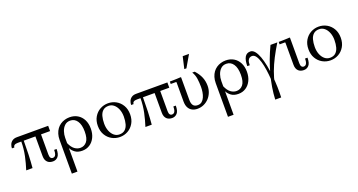

<svg xmlns="http://www.w3.org/2000/svg" viewBox="-50 -1520 4798 2570"><g transform="rotate(-20 2349.0 -235.0)"><path d="M564 -385H104Q40 -385 40 -342H5Q5 -370 16 -397Q27 -424 52.5 -442Q78 -460 120 -460H564ZM435 -394V-99Q435 -66 446 -50.5Q457 -35 478 -35Q490 -35 502 -42Q514 -49 521.5 -69.5Q529 -90 529 -130H564Q564 -54 535.5 -22Q507 10 463 10Q442 10 422.5 4Q403 -2 388 -15.5Q373 -29 364 -51Q355 -73 355 -105V-394ZM154 -391H189Q189 -279 185.5 -184.5Q182 -90 174 0H84Q98 -45 110.5 -90.5Q123 -136 133 -184Q143 -232 148.5 -283.5Q154 -335 154 -391Z M870 -470Q935 -470 984 -440.5Q1033 -411 1060.5 -357.5Q1088 -304 1088 -231Q1088 -160 1061.5 -105.5Q1035 -51 988.5 -20.5Q942 10 882 10Q819 10 780.5 -18Q742 -46 723 -85V-155Q751 -91 789 -63Q827 -35 871 -35Q926 -35 962 -78.5Q998 -122 998 -221Q998 -319 961.5 -372Q925 -425 863 -425Q815 -425 784 -395.5Q753 -366 738 -321Q723 -276 723 -229V250H643V-229Q643 -276 655 -314.5Q667 -353 688 -382Q709 -411 737.5 -430.5Q766 -450 800 -460Q834 -470 870 -470Z M1418 -470Q1480 -470 1532 -441Q1584 -412 1616 -358Q1648 -304 1648 -230Q1648 -156 1616 -102Q1584 -48 1532 -19Q1480 10 1418 10Q1357 10 1304.5 -19Q1252 -48 1220 -102Q1188 -156 1188 -230Q1188 -304 1220 -358Q1252 -412 1304.5 -441Q1357 -470 1418 -470ZM1423 -25Q1473 -25 1502.5 -51.5Q1532 -78 1545 -124Q1558 -170 1558 -230Q1558 -289 1539 -335.5Q1520 -382 1487.5 -408.5Q1455 -435 1413 -435Q1364 -435 1334 -409Q1304 -383 1291 -336.5Q1278 -290 1278 -230Q1278 -171 1297 -124.5Q1316 -78 1348.5 -51.5Q1381 -25 1423 -25Z M2262 -385H1802Q1738 -385 1738 -342H1703Q1703 -370 1714 -397Q1725 -424 1750.5 -442Q1776 -460 1818 -460H2262ZM2133 -394V-99Q2133 -66 2144 -50.5Q2155 -35 2176 -35Q2188 -35 2200 -42Q2212 -49 2219.5 -69.5Q2227 -90 2227 -130H2262Q2262 -54 2233.5 -22Q2205 10 2161 10Q2140 10 2120.5 4Q2101 -2 2086 -15.5Q2071 -29 2062 -51Q2053 -73 2053 -105V-394ZM1852 -391H1887Q1887 -279 1883.5 -184.5Q1880 -90 1872 0H1782Q1796 -45 1808.5 -90.5Q1821 -136 1831 -184Q1841 -232 1846.5 -283.5Q1852 -335 1852 -391Z M2522 10Q2480 10 2447.5 -7Q2415 -24 2396.5 -58.5Q2378 -93 2378 -145V-420L2373 -425H2297V-460Q2323 -460 2349 -460.5Q2375 -461 2401 -462Q2427 -463 2453 -465L2458 -460V-139Q2458 -113 2463 -93.5Q2468 -74 2478 -61Q2488 -48 2504 -41.5Q2520 -35 2542 -35Q2578 -35 2601.5 -55Q2625 -75 2639 -107Q2653 -139 2659 -176.5Q2665 -214 2665 -250Q2665 -311 2657 -367.5Q2649 -424 2620 -470H2655Q2706 -414 2729.5 -357Q2753 -300 2753 -234Q2753 -184 2735.5 -139.5Q2718 -95 2686.5 -61.5Q2655 -28 2613 -9Q2571 10 2522 10ZM2536 -550 2575 -720H2665L2566 -550Z M3094 -470Q3159 -470 3208 -440.5Q3257 -411 3284.5 -357.5Q3312 -304 3312 -231Q3312 -160 3285.5 -105.5Q3259 -51 3212.5 -20.5Q3166 10 3106 10Q3043 10 3004.5 -18Q2966 -46 2947 -85V-155Q2975 -91 3013 -63Q3051 -35 3095 -35Q3150 -35 3186 -78.5Q3222 -122 3222 -221Q3222 -319 3185.5 -372Q3149 -425 3087 -425Q3039 -425 3008 -395.5Q2977 -366 2962 -321Q2947 -276 2947 -229V250H2867V-229Q2867 -276 2879 -314.5Q2891 -353 2912 -382Q2933 -411 2961.5 -430.5Q2990 -450 3024 -460Q3058 -470 3094 -470Z M3584 240Q3587 187 3586 119Q3585 51 3580.5 -21.5Q3576 -94 3566 -162Q3556 -230 3540 -285Q3524 -340 3500.5 -372.5Q3477 -405 3446 -405Q3430 -405 3414 -397Q3398 -389 3387.5 -366.5Q3377 -344 3377 -299H3342Q3342 -382 3367 -426Q3392 -470 3445 -470Q3480 -470 3508 -436Q3536 -402 3557 -344Q3578 -286 3592.5 -212Q3607 -138 3615.5 -57Q3624 24 3626 103Q3628 182 3625 250H3584ZM3731 -460H3828Q3771 -367 3727.5 -282.5Q3684 -198 3653 -114.5Q3622 -31 3605 56Q3588 143 3584 240V250H3540Q3548 81 3597 -100.5Q3646 -282 3731 -460Z M4037 10Q4016 10 3996.5 4Q3977 -2 3962 -15.5Q3947 -29 3938 -51Q3929 -73 3929 -105V-420L3924 -425H3848V-460Q3874 -460 3900 -460.5Q3926 -461 3952 -462Q3978 -463 4004 -465L4009 -460V-99Q4009 -66 4020 -50.5Q4031 -35 4052 -35Q4064 -35 4075.5 -42Q4087 -49 4095 -69.5Q4103 -90 4103 -130H4138Q4138 -54 4109.5 -22Q4081 10 4037 10Z M4418 -470Q4480 -470 4532 -441Q4584 -412 4616 -358Q4648 -304 4648 -230Q4648 -156 4616 -102Q4584 -48 4532 -19Q4480 10 4418 10Q4357 10 4304.5 -19Q4252 -48 4220 -102Q4188 -156 4188 -230Q4188 -304 4220 -358Q4252 -412 4304.5 -441Q4357 -470 4418 -470ZM4423 -25Q4473 -25 4502.5 -51.5Q4532 -78 4545 -124Q4558 -170 4558 -230Q4558 -289 4539 -335.5Q4520 -382 4487.5 -408.5Q4455 -435 4413 -435Q4364 -435 4334 -409Q4304 -383 4291 -336.5Q4278 -290 4278 -230Q4278 -171 4297 -124.5Q4316 -78 4348.5 -51.5Q4381 -25 4423 -25Z"/></g></svg>

Font: Brygada 1918
Style: Regular
Weight: 400
Designer: Mateusz Machalski | Borys Kosmynka | Przemek Hoffer
Foundry: NIEPODLEGLA 2018
Version: Version 3.006